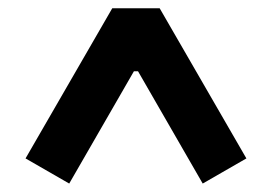

<svg xmlns="http://www.w3.org/2000/svg" viewBox="-20 -785 660 466"><path d="M42 -400.5 148 -339.5 305 -612H315L472 -339.5L578 -400.5L367.5 -765H252.5Z"/></svg>

Font: Monaspace Neon
Style: Bold
Weight: 700
Designer: Riley Cran & the Lettermatic Team
Foundry: Lettermatic
Version: Version 1.200 (Monaspace Neon)